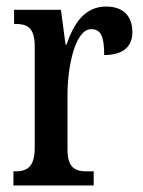

<svg xmlns="http://www.w3.org/2000/svg" viewBox="-20 -566 437 586"><path d="M21 0H266V-43H246C212 -43 186 -51 186 -110V-276C186 -368 211 -477 258 -477C289 -477 298 -453 298 -398C356 -398 384 -424 384 -468C384 -515 358 -546 304 -546C239 -546 206 -496 183 -430H180L166 -536H23V-493H26C61 -493 86 -484 86 -425V-115C86 -52 59 -43 24 -43H21Z"/></svg>

Font: Noto Serif Sinhala ExtraCondensed Medium
Style: Regular
Weight: 500
Width: 2
Designer: Jelle Bosma - Monotype Design Team
Foundry: Monotype Imaging Inc.
Version: Version 2.007